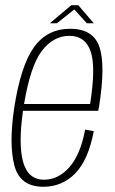

<svg xmlns="http://www.w3.org/2000/svg" viewBox="-20 -710 441 734"><path d="M145.5 4Q56.5 4 35 -77.2Q13.5 -158.5 34.5 -299Q59.5 -459.5 110 -529.8Q160.5 -600 248.5 -600Q336 -600 360 -531Q384 -462 358.5 -301Q357 -292 355.5 -286.5H68Q50 -161.5 67.5 -94Q86 -23 148.5 -23Q203 -23 245.2 -70.8Q287.5 -118.5 305.5 -214.5L338.5 -208.5Q317.5 -98 267.5 -47Q217.5 4 145.5 4ZM72 -312.5H324.5Q347 -455 326.5 -513.5Q306 -573 245.5 -573Q183 -573 138.5 -513.5Q96 -456 72 -312.5ZM170.5 -621 252.5 -690H279.5L338.5 -621H312L264 -674L197.5 -621Z"/></svg>

Font: Anybody ExtraLight
Style: Italic
Weight: 200
Italic angle: -10°
Designer: Tyler Finck
Foundry: Etcetera Type Company
Version: Version 1.010; ttfautohint (v1.8.3) -l 8 -r 50 -G 200 -x 14 